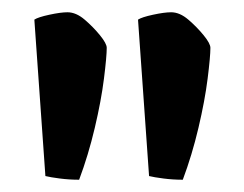

<svg xmlns="http://www.w3.org/2000/svg" viewBox="-20 -728 398 313"><path d="M109 -435Q93 -435 77.5 -437Q62 -439 54 -441L36 -696Q42 -700 60.5 -704Q79 -708 90 -708Q104 -708 118 -696Q132 -684 143 -670.5Q154 -657 154 -650Q154 -636 149.5 -600Q145 -564 134.5 -519.5Q124 -475 109 -435ZM278 -435Q262 -435 246.5 -437Q231 -439 223 -441L205 -696Q211 -700 229.5 -704Q248 -708 259 -708Q273 -708 287 -696Q301 -684 312 -670.5Q323 -657 323 -650Q323 -636 318.5 -600Q314 -564 303.5 -519.5Q293 -475 278 -435Z"/></svg>

Font: Texturina 12pt
Style: Bold
Weight: 700
Designer: Guillermo Torres Carreño
Foundry: Omnibus-Type
Version: Version 1.002